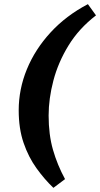

<svg xmlns="http://www.w3.org/2000/svg" viewBox="-20 -734 482 924"><path d="M237 170Q194 129 155.5 75.5Q117 22 93.5 -46.5Q70 -115 70 -203Q70 -305 109.5 -401Q149 -497 223.5 -578Q298 -659 403 -714L442 -660Q360 -597 310 -515.5Q260 -434 237 -346.5Q214 -259 214 -178Q214 -86 235 -13Q256 60 293 128Z"/></svg>

Font: Source Serif 4 Black
Style: Italic
Weight: 900
Italic angle: -12°
Designer: Frank Grießhammer
Foundry: Adobe Systems Incorporated
Version: Version 4.004;hotconv 1.0.116;makeotfexe 2.5.65601